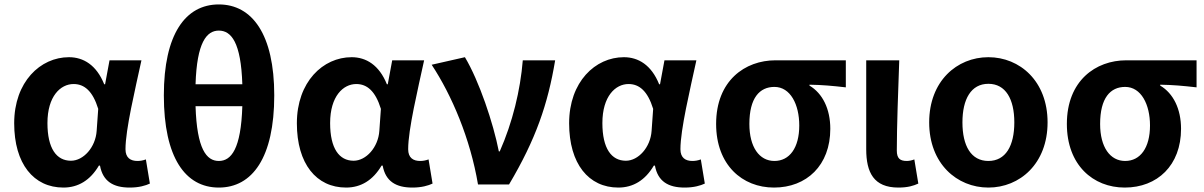

<svg xmlns="http://www.w3.org/2000/svg" viewBox="-20 -832 5430 866"><path d="M266 14C333 14 387 -19 426 -85H431C444 -14 491 14 565 14C607 14 637 5 656 -4L638 -113C625 -108 612 -106 600 -106C569 -106 546 -120 546 -159C546 -248 589 -426 618 -560H474L454 -452H450C415 -539 356 -574 291 -574C162 -574 44 -463 44 -276C44 -93 132 14 266 14ZM300 -107C235 -107 194 -162 194 -277C194 -398 253 -453 312 -453C360 -453 398 -422 423 -341L416 -242C411 -167 356 -107 300 -107Z M967 14C1118 14 1217 -121 1217 -402C1217 -676 1118 -812 967 -812C816 -812 719 -677 719 -402C719 -121 816 14 967 14ZM967 -106C911 -106 868 -160 862 -353H1073C1067 -160 1023 -106 967 -106ZM862 -452C868 -641 912 -694 967 -694C1023 -694 1067 -641 1073 -452Z M1541 14C1608 14 1662 -19 1701 -85H1706C1719 -14 1766 14 1840 14C1882 14 1912 5 1931 -4L1913 -113C1900 -108 1887 -106 1875 -106C1844 -106 1821 -120 1821 -159C1821 -248 1864 -426 1893 -560H1749L1729 -452H1725C1690 -539 1631 -574 1566 -574C1437 -574 1319 -463 1319 -276C1319 -93 1407 14 1541 14ZM1575 -107C1510 -107 1469 -162 1469 -277C1469 -398 1528 -453 1587 -453C1635 -453 1673 -422 1698 -341L1691 -242C1686 -167 1631 -107 1575 -107Z M2136 0H2276C2397 -204 2451 -362 2484 -560H2338C2327 -425 2292 -280 2234 -149H2230C2205 -277 2141 -467 2077 -574L1927 -540C2018 -402 2101 -207 2136 0Z M2769 14C2836 14 2890 -19 2929 -85H2934C2947 -14 2994 14 3068 14C3110 14 3140 5 3159 -4L3141 -113C3128 -108 3115 -106 3103 -106C3072 -106 3049 -120 3049 -159C3049 -248 3092 -426 3121 -560H2977L2957 -452H2953C2918 -539 2859 -574 2794 -574C2665 -574 2547 -463 2547 -276C2547 -93 2635 14 2769 14ZM2803 -107C2738 -107 2697 -162 2697 -277C2697 -398 2756 -453 2815 -453C2863 -453 2901 -422 2926 -341L2919 -242C2914 -167 2859 -107 2803 -107Z M3471 14C3618 14 3725 -86 3725 -251C3725 -341 3690 -411 3631 -446V-450C3690 -449 3733 -445 3795 -438V-560H3478C3340 -560 3210 -468 3210 -273C3210 -88 3328 14 3471 14ZM3473 -106C3405 -106 3360 -168 3360 -273C3360 -390 3406 -440 3473 -440C3545 -440 3585 -361 3585 -266C3585 -165 3541 -106 3473 -106Z M4032 14C4075 14 4100 6 4122 -4L4104 -113C4092 -108 4079 -106 4070 -106C4040 -106 4025 -117 4025 -153C4025 -258 4031 -423 4036 -560H3887V-159C3887 -54 3921 14 4032 14Z M4438 14C4580 14 4705 -94 4705 -280C4705 -466 4580 -574 4438 -574C4296 -574 4171 -466 4171 -280C4171 -94 4296 14 4438 14ZM4438 -106C4360 -106 4321 -174 4321 -280C4321 -385 4360 -454 4438 -454C4516 -454 4555 -385 4555 -280C4555 -174 4516 -106 4438 -106Z M5053 14C5200 14 5307 -86 5307 -251C5307 -341 5272 -411 5213 -446V-450C5272 -449 5315 -445 5377 -438V-560H5060C4922 -560 4792 -468 4792 -273C4792 -88 4910 14 5053 14ZM5055 -106C4987 -106 4942 -168 4942 -273C4942 -390 4988 -440 5055 -440C5127 -440 5167 -361 5167 -266C5167 -165 5123 -106 5055 -106Z"/></svg>

Font: Source Han Sans KR
Style: Bold
Weight: 700
Designer: Ryoko NISHIZUKA 西塚涼子 (kana, bopomofo & ideographs); Paul D. Hunt (Latin, Greek & Cyrillic); Sandoll Communications 산돌커뮤니
Foundry: Adobe
Version: Version 2.004;hotconv 1.0.118;makeotfexe 2.5.65603